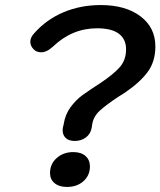

<svg xmlns="http://www.w3.org/2000/svg" viewBox="-20 -730 635 760"><path d="M228 -214Q228 -221 229 -225L232 -238Q238 -277 259.5 -306Q281 -335 306.5 -353.5Q332 -372 377 -401Q428 -435 453.5 -463.5Q479 -492 479 -535Q479 -575 450.5 -596.5Q422 -618 364 -618Q265 -618 189 -545Q165 -523 143 -523Q124 -523 112 -536Q100 -549 100 -565Q100 -582 116 -599Q164 -653 231.5 -681.5Q299 -710 379 -710Q477 -710 536 -665.5Q595 -621 595 -546Q595 -485 563 -443Q531 -401 471 -361L447 -346Q399 -314 374.5 -291.5Q350 -269 345 -238L343 -225Q339 -200 320 -186Q301 -172 276 -172Q253 -172 240.5 -183.5Q228 -195 228 -214ZM178 -45Q178 -81 204.5 -104.5Q231 -128 270 -128Q301 -128 318.5 -112.5Q336 -97 336 -71Q336 -36 310.5 -13Q285 10 245 10Q214 10 196 -5Q178 -20 178 -45Z"/></svg>

Font: Kodchasan SemiBold
Style: Italic
Weight: 600
Italic angle: -10°
Version: Version 1.000; ttfautohint (v1.6)